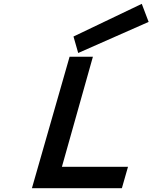

<svg xmlns="http://www.w3.org/2000/svg" viewBox="-20 -993 804 1013"><path d="M347.2 -693.8H470.2L306.6 -112.8H655.3L623 0H148.4ZM728 -972.7 764.2 -877.4 392.6 -713.4 367.7 -800.3Z"/></svg>

Font: Cantarell
Style: Bold Italic
Weight: 700
Italic angle: -16°
Designer: Dave Crossland
Version: Version 1.004